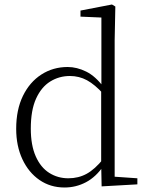

<svg xmlns="http://www.w3.org/2000/svg" viewBox="-20 -820 657 854"><path d="M267 14Q204 14 155.5 -19.5Q107 -53 79.5 -112Q52 -171 52 -247Q52 -332 82 -393.5Q112 -455 164 -488.5Q216 -522 281 -522Q322 -522 363.5 -501.5Q405 -481 442 -431H452L441 -401Q402 -444 367 -463Q332 -482 291 -482Q243 -482 203.5 -457.5Q164 -433 140.5 -381.5Q117 -330 117 -248Q117 -174 139 -124.5Q161 -75 199 -51Q237 -27 284 -27Q329 -27 365.5 -47Q402 -67 440 -114L450 -83H441Q407 -33 362.5 -9.5Q318 14 267 14ZM432 9 430 -92V-95V-420L431 -429V-742L338 -746V-773L478 -800L493 -791L490 -641V-34L591 -27V0Z"/></svg>

Font: Noto Serif TC
Style: Regular
Weight: 200
Designer: Ryoko NISHIZUKA 西塚涼子 (kana & ideographs); Frank Grießhammer (Latin, Greek & Cyrillic); Wenlong ZHANG 张文龙 (bopomofo); San
Foundry: Adobe
Version: Version 2.001;hotconv 1.1.0;makeotfexe 2.6.0